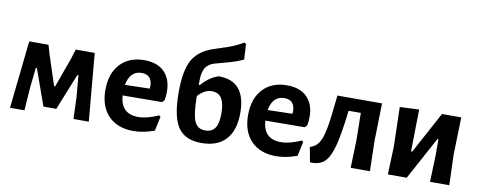

<svg xmlns="http://www.w3.org/2000/svg" viewBox="-62 -996 3242 1296"><g transform="rotate(10 1559.0 -348.5)"><path d="M43 0 93 -464H225L245 -396L311 -195H318L390 -394L412 -464H542L583 0H478L473 -144L460 -296H452L352 -47H264L175 -296H168L153 -158L142 0Z M890 10Q780 10 718 -54Q656 -118 656 -231Q656 -344 716.5 -409Q777 -474 881 -474Q985 -474 1033 -409Q1081 -344 1062 -232L1047 -216L777 -214Q786 -89 905 -89Q964 -89 1043 -124L1054 -117L1033 -18Q957 10 890 10ZM878 -386Q799 -386 780 -287L949 -291L951 -305Q951 -386 878 -386Z M1355 10Q1243 10 1194.5 -62.5Q1146 -135 1146 -302Q1146 -450 1186 -522.5Q1226 -595 1327 -629L1421 -660Q1478 -680 1525 -708L1537 -701L1543 -595Q1502 -575 1441 -558L1350 -533Q1308 -521 1289.5 -490Q1271 -459 1271 -402V-375L1278 -373Q1331 -435 1395 -454Q1580 -454 1580 -235Q1580 -115 1522.5 -52.5Q1465 10 1355 10ZM1365 -347Q1317 -347 1271 -297Q1272 -173 1292.5 -125.5Q1313 -78 1365 -78Q1412 -78 1433.5 -109.5Q1455 -141 1455 -209Q1455 -280 1433 -313.5Q1411 -347 1365 -347Z M1868 10Q1758 10 1696 -54Q1634 -118 1634 -231Q1634 -344 1694.5 -409Q1755 -474 1859 -474Q1963 -474 2011 -409Q2059 -344 2040 -232L2025 -216L1755 -214Q1764 -89 1883 -89Q1942 -89 2021 -124L2032 -117L2011 -18Q1935 10 1868 10ZM1856 -386Q1777 -386 1758 -287L1927 -291L1929 -305Q1929 -386 1856 -386Z M2101 11 2082 -91Q2118 -102 2138 -129Q2158 -156 2171 -211.5Q2184 -267 2195 -373L2205 -463L2204 -465H2511L2505 -205L2510 0H2378L2384 -192L2381 -377H2297L2294 -351Q2277 -209 2257 -134Q2237 -59 2208.5 -26.5Q2180 6 2131 11Z M2633 0 2640 -192 2633 -462 2765 -468 2760 -180H2768L2922 -465H3054L3047 -208L3054 0H2922L2928 -183V-293H2921L2762 0Z"/></g></svg>

Font: Alegreya Sans
Style: Bold
Weight: 700
Designer: Juan Pablo del Peral
Foundry: Huerta Tipografica
Version: Version 2.007